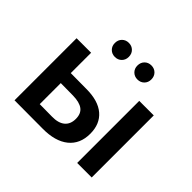

<svg xmlns="http://www.w3.org/2000/svg" viewBox="-168 -953 1168 1168"><g transform="rotate(45 416.0 -369.0)"><path d="M554 -182Q554 -94 494.5 -46Q435 2 326 1L84 0V-534H209V-359L344 -358Q446 -358 500 -312Q554 -266 554 -182ZM623 -534H748V0H623ZM428 -184Q428 -229 400 -250Q372 -271 315 -272L209 -273V-92L315 -91Q370 -90 399 -114Q428 -138 428 -184ZM269 -678Q269 -705 286 -722Q303 -739 329 -739Q355 -739 372 -722Q389 -705 389 -678Q389 -652 372 -635Q355 -618 329 -618Q303 -618 286 -635Q269 -652 269 -678ZM463 -678Q463 -705 480 -722Q497 -739 523 -739Q549 -739 566 -722Q583 -705 583 -678Q583 -652 566 -635Q549 -618 523 -618Q497 -618 480 -635Q463 -652 463 -678Z"/></g></svg>

Font: mBank SemiBold
Style: Regular
Weight: 600
Designer: Julieta Ulanovsky
Foundry: Julieta Ulanovsky
Version: Version 7.200